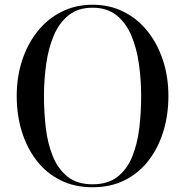

<svg xmlns="http://www.w3.org/2000/svg" viewBox="-20 -780 780 810"><path d="M370.5 10Q294.5 10 235 -19.8Q175.5 -49.5 134.5 -102.5Q93.5 -155.5 72 -225.2Q50.5 -295 50.5 -375Q50.5 -455 73.2 -524.8Q96 -594.5 138.2 -647.5Q180.5 -700.5 239.5 -730.2Q298.5 -760 370.5 -760Q443 -760 502 -730.2Q561 -700.5 603 -647.5Q645 -594.5 667.8 -524.8Q690.5 -455 690.5 -375Q690.5 -295 669 -225.2Q647.5 -155.5 606.5 -102.5Q565.5 -49.5 506.2 -19.8Q447 10 370.5 10ZM370.5 -747.5Q309 -747.5 269 -715.2Q229 -683 206.5 -629.2Q184 -575.5 174.8 -509.2Q165.5 -443 165.5 -375Q165.5 -307 173.2 -240.8Q181 -174.5 202.8 -120.8Q224.5 -67 265 -34.8Q305.5 -2.5 370.5 -2.5Q436 -2.5 476.5 -34.8Q517 -67 538.5 -120.8Q560 -174.5 567.8 -240.8Q575.5 -307 575.5 -375Q575.5 -443 566.2 -509.2Q557 -575.5 534.5 -629.2Q512 -683 472 -715.2Q432 -747.5 370.5 -747.5Z"/></svg>

Font: Bodoni* 16
Style: Regular
Weight: 400
Version: Version 2.2